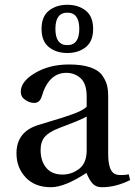

<svg xmlns="http://www.w3.org/2000/svg" viewBox="-20 -772 565 804"><path d="M150 -144Q150 -98 173.5 -69.5Q197 -41 242 -41Q280 -41 311.5 -65Q343 -89 343 -143V-284Q324 -272 228 -236Q186 -220 168 -199.5Q150 -179 150 -144ZM49 -130Q49 -221 142 -249Q157 -254 189.5 -263.5Q222 -273 240.5 -279Q259 -285 283 -293.5Q307 -302 321.5 -310Q336 -318 343 -325V-367Q343 -421 318 -444Q293 -467 258 -467Q184 -467 155 -369Q147 -341 123 -341Q105 -341 86 -353.5Q67 -366 67 -388Q67 -431 127 -466.5Q187 -502 269 -502Q323 -502 358 -490Q393 -478 408 -456.5Q423 -435 428 -415.5Q433 -396 433 -369V-127Q433 -49 468 -41Q474 -39 488 -39Q507 -39 519 -42L525 -18Q465 12 407 12Q382 12 368 -3Q354 -18 342 -48Q251 12 193 12Q126 12 87.5 -29Q49 -70 49 -130ZM262 -719Q212 -719 212 -651Q212 -583 262 -583Q312 -583 312 -651Q312 -719 262 -719ZM185 -574.5Q154 -599 154 -651Q154 -703 185 -727.5Q216 -752 262 -752Q308 -752 339 -727.5Q370 -703 370 -651Q370 -599 339 -574.5Q308 -550 262 -550Q216 -550 185 -574.5Z"/></svg>

Font: Heuristica
Style: Regular
Weight: 400
Version: Version 1.0.1 ; ttfautohint (v1.4.1)